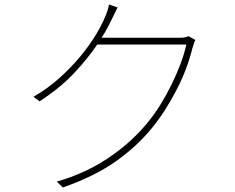

<svg xmlns="http://www.w3.org/2000/svg" viewBox="-20 -806 1040 849"><path d="M844 -629Q840 -622 836.5 -610.5Q833 -599 831 -594Q821 -552 804 -506Q787 -460 763.5 -414Q740 -368 712 -323.5Q684 -279 651 -239Q586 -159 492 -92.5Q398 -26 258 23L231 -3Q354 -38 454.5 -104.5Q555 -171 627 -257Q660 -296 688 -341Q716 -386 738.5 -432Q761 -478 778 -523Q795 -568 804 -609H410Q368 -547 307 -482Q246 -417 155 -358L128 -378Q192 -415 244 -462Q296 -509 336 -557.5Q376 -606 403.5 -651.5Q431 -697 445 -732Q449 -740 454.5 -756.5Q460 -773 462 -786L500 -773Q493 -760 486 -745Q479 -730 473 -718Q464 -700 453.5 -680Q443 -660 429 -639H770Q787 -639 796.5 -640.5Q806 -642 814 -646Z"/></svg>

Font: SpoqaHanSansJP-Thin
Style: Regular
Weight: 250
Designer: [Source Han Sans]
Ryoko NISHIZUKA  (kana & ideographs); Paul D. Hunt (Latin, Greek & Cyrillic); Wenlong ZHANG  (bopomofo
Foundry: Spoqa (http://bi.spoqa.com)
Version: Version 1.002.20150607